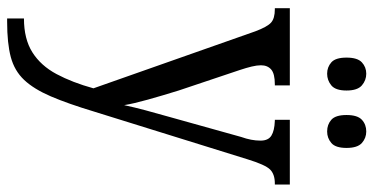

<svg xmlns="http://www.w3.org/2000/svg" viewBox="-268 -516 1022 525"><g transform="rotate(90 242.5 -254.0)"><path d="M31 191Q87 191 123.5 168Q160 145 183 102Q206 59 222 1L66 -442Q54 -474 42.5 -484.5Q31 -495 6 -495H3V-536H214V-495H211Q182 -495 170.5 -485Q159 -475 159 -457Q159 -446 162.5 -431.5Q166 -417 172 -399L228 -232Q242 -187 253 -147.5Q264 -108 268 -83Q274 -111 282 -141Q290 -171 300 -206L355 -403Q360 -417 362.5 -430Q365 -443 365 -456Q365 -477 351.5 -485.5Q338 -494 311 -495H308V-536H485V-495H482Q457 -495 444 -482Q431 -469 416 -420L286 -2Q264 71 244 117.5Q224 164 199 190.5Q174 217 136.5 227Q99 237 40 237H31ZM340 -638Q321 -638 308 -649.5Q295 -661 295 -691Q295 -721 308 -733Q321 -745 340 -745Q358 -745 371.5 -733Q385 -721 385 -691Q385 -661 371.5 -649.5Q358 -638 340 -638ZM182 -638Q164 -638 151 -649.5Q138 -661 138 -691Q138 -721 151 -733Q164 -745 182 -745Q200 -745 214 -733Q228 -721 228 -691Q228 -661 214 -649.5Q200 -638 182 -638Z"/></g></svg>

Font: Noto Serif Hebrew Condensed
Style: Regular
Weight: 400
Width: 3
Designer: Monotype Design Team
Foundry: Monotype Imaging Inc.
Version: Version 2.004; ttfautohint (v1.8.4.7-5d5b)